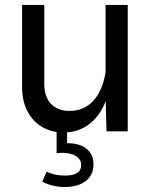

<svg xmlns="http://www.w3.org/2000/svg" viewBox="-20 -530 607 775"><path d="M406.2 -510V-140.4L409.9 0H495.6V-510ZM69.1 -178.2Q69.1 -123.3 90.1 -82.2Q111.1 -41 148.9 -18.2Q186.8 4.6 237.1 4.6Q287.4 4.6 326.8 -19.8Q366.2 -44.2 391.5 -89.4Q416.7 -134.5 423.6 -196.8L406.2 -238.5Q394 -163.1 356.2 -122.7Q318.4 -82.3 261 -82.3Q212.9 -82.3 185.8 -110.8Q158.7 -139.4 158.7 -191.7V-510H69.1ZM357.4 133.8Q357.4 93.3 329.5 70.6Q301.5 47.9 250.7 47.9V-0.5H208.5V88.1Q214.1 87.4 219.7 87.2Q225.3 86.9 230.7 86.9Q266.1 86.9 286.9 100.1Q307.6 113.3 307.6 136.5Q307.6 178.7 242.7 178.7Q199.2 178.7 168.2 162.8L150.6 203.6Q193.6 224.9 241.5 224.9Q295.2 224.9 326.3 200.4Q357.4 176 357.4 133.8Z"/></svg>

Font: Estedad-FD-VF Thin
Style: Regular
Weight: 100
Designer: Amin Abedi
Version: Version 5.0